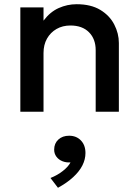

<svg xmlns="http://www.w3.org/2000/svg" viewBox="-20 -530 656 911"><path d="M76.5 0V-495H186.5V-432Q217.5 -473.5 258.5 -491.8Q299.5 -510 343.5 -510Q411.5 -510 456 -483Q500.5 -456 522.2 -413.5Q544 -371 544 -326V0H434V-292Q434 -345 402.2 -377Q370.5 -409 314 -409Q277 -409 248.2 -392.5Q219.5 -376 203 -346.8Q186.5 -317.5 186.5 -278.5V0ZM255 361 219.5 314.5Q252.5 301.5 278.2 281.2Q304 261 314.5 240.5Q293.5 242 275.8 234.8Q258 227.5 247.5 213.2Q237 199 237 180Q237 150.5 256.8 132.2Q276.5 114 308 114Q342.5 114 364 136.5Q385.5 159 385.5 196Q385.5 226 371 254.8Q356.5 283.5 327.2 310.5Q298 337.5 255 361Z"/></svg>

Font: Geologica Cursive
Style: Regular
Weight: 400
Designer: Sindre Bremnes, Frode Helland
Foundry: Monokrom Skriftforlag AS
Version: Version 1.010;gftools[0.9.28]